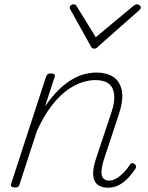

<svg xmlns="http://www.w3.org/2000/svg" viewBox="-20 -856 686 892"><path d="M481 16Q460 16 444 8.5Q428 1 420 -14.5Q412 -30 413 -56Q414 -82 426 -119L499 -338Q514 -384 510.5 -416.5Q507 -449 486 -466.5Q465 -484 423 -484Q393 -484 358.5 -472.5Q324 -461 288.5 -434.5Q253 -408 218.5 -363Q184 -318 152 -249L71 0Q69 8 64.5 11.5Q60 15 49 15Q39 15 34 11Q29 7 31 0L194 -500Q197 -508 202 -511.5Q207 -515 218 -515Q227 -515 232 -511Q237 -507 234 -499L189 -361Q221 -408 253 -439Q285 -470 316.5 -488Q348 -506 376.5 -512.5Q405 -519 428 -519Q474 -519 505 -499.5Q536 -480 545.5 -437.5Q555 -395 533 -328L462 -113Q452 -79 451.5 -58Q451 -37 460.5 -27Q470 -17 486 -17Q504 -17 521.5 -27.5Q539 -38 555 -54.5Q571 -71 581 -87Q584 -94 589.5 -97Q595 -100 604 -95Q611 -90 612 -84.5Q613 -79 609 -72Q596 -52 577.5 -31.5Q559 -11 535 2.5Q511 16 481 16ZM616 -836Q623 -836 628.5 -831.5Q634 -827 634 -821Q634 -817 632 -814.5Q630 -812 626 -808L435 -639Q430 -633 426 -631.5Q422 -630 418 -630Q414 -630 410.5 -631.5Q407 -633 403 -639L309 -808Q307 -810 305.5 -813.5Q304 -817 304 -820Q304 -828 310 -832Q316 -836 321 -836Q326 -836 329 -834.5Q332 -833 335 -829L425 -683L599 -828Q606 -833 609 -834.5Q612 -836 616 -836Z"/></svg>

Font: Playwrite MX Thin
Style: Regular
Weight: 250
Designer: Veronika Burian, José Scaglione
Foundry: TypeTogether
Version: Version 1.002